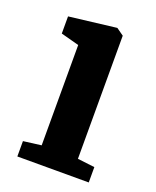

<svg xmlns="http://www.w3.org/2000/svg" viewBox="-112 -637 572 705"><g transform="rotate(20 173.5 -284.5)"><path d="M111 -461 40 -480V-547L223 -569H225L253 -549V-68L320 -60V0H41V-60L111 -69Z"/></g></svg>

Font: Koeln Type Serif
Style: Bold
Weight: 700
Designer: Eben Sorkin
Foundry: Eben Sorkin
Version: Version 2.002